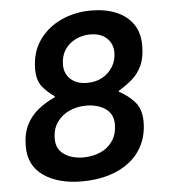

<svg xmlns="http://www.w3.org/2000/svg" viewBox="-51 -743 717 800"><g transform="rotate(-5 307.0 -343.0)"><path d="M261 10Q161 10 100 -32.5Q39 -75 39 -155Q39 -208 57.5 -245Q76 -282 107.5 -307Q139 -332 177 -349L178 -353Q147 -374 126.5 -400Q106 -426 106 -472Q106 -543 141 -593Q176 -643 233.5 -669.5Q291 -696 360 -696Q419 -696 464 -677Q509 -658 534 -622Q559 -586 559 -533Q559 -482 543.5 -448.5Q528 -415 502 -393Q476 -371 446 -353L445 -349Q486 -327 511.5 -297Q537 -267 537 -216Q537 -163 517 -121Q497 -79 460.5 -50Q424 -21 373.5 -5.5Q323 10 261 10ZM274 -89Q314 -89 346.5 -103.5Q379 -118 398 -146.5Q417 -175 417 -215Q417 -259 384.5 -281Q352 -303 304 -303Q268 -303 235.5 -289Q203 -275 182.5 -246.5Q162 -218 162 -176Q162 -133 194.5 -111Q227 -89 274 -89ZM318 -397Q354 -397 381.5 -412.5Q409 -428 425 -454.5Q441 -481 441 -514Q441 -549 416.5 -573Q392 -597 346 -597Q314 -597 285.5 -583Q257 -569 240 -543Q223 -517 223 -480Q223 -444 248 -420.5Q273 -397 318 -397Z"/></g></svg>

Font: Chivo Medium Medium
Style: Italic
Weight: 500
Italic angle: -8.05°
Version: Version 2.002